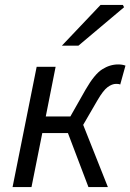

<svg xmlns="http://www.w3.org/2000/svg" viewBox="-20 -756 527 776"><path d="M30.8 0 128.2 -486.1H204.8L165 -285.3H264.4L326.1 -394.1Q361.8 -456.1 393 -475.8Q424.1 -495.6 457.6 -495.6Q474.3 -495.6 487.1 -490.8L465.9 -414.3Q461.9 -416.3 458.1 -416.6Q454.4 -417 448.9 -417Q433.1 -417 415.3 -404.1Q397.5 -391.3 373.6 -350.2L316.2 -251.3L416 0H337.4L254.6 -218.1H150.9L107.3 0ZM230 -571.3 386.3 -736H476.6L481.5 -726.8L296.8 -571.3Z"/></svg>

Font: Source Sans 3 VF
Style: Italic
Weight: 200
Italic angle: -11°
Designer: Paul D. Hunt
Foundry: Adobe Systems Incorporated
Version: Version 3.042;hotconv 1.0.118;makeotfexe 2.5.65603